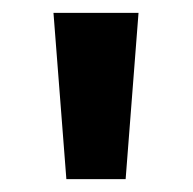

<svg xmlns="http://www.w3.org/2000/svg" viewBox="-20 -910 299 298"><path d="M83 -632 63 -890H195L175 -632Z"/></svg>

Font: Noto Sans Kannada UI ExtraCondensed
Style: Bold
Weight: 700
Width: 2
Designer: Jelle Bosma - Monotype Design Team
Foundry: Monotype Imaging Inc.
Version: Version 2.005; ttfautohint (v1.8.4.7-5d5b)